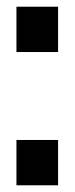

<svg xmlns="http://www.w3.org/2000/svg" viewBox="-20 -552 222 572"><path d="M29 0V-135H153V0ZM29 -397V-532H153V-397Z"/></svg>

Font: Hubot Sans Condensed SemiBold
Style: Regular
Weight: 600
Width: 3
Designer: Deni Anggara
Foundry: GitHub, Inc., Subsidiary of Microsoft Corporation
Version: Version 2.000